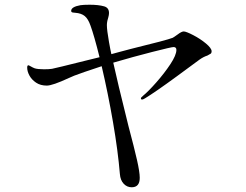

<svg xmlns="http://www.w3.org/2000/svg" viewBox="-20 -765 1040 812"><path d="M875 -548Q875 -541 871 -538Q867 -535 857 -530Q841 -525 824 -513Q819 -509 727.5 -442Q636 -375 593 -349Q585 -344 581 -344Q576 -344 576 -349Q576 -353 585 -360Q607 -378 641 -416.5Q675 -455 700.5 -493.5Q726 -532 726 -554Q726 -566 714 -566Q705 -566 624.5 -545.5Q544 -525 459 -500Q475 -426 523 -233Q548 -139 559.5 -88Q571 -37 571 -13Q571 27 537 27Q517 27 503 12Q489 -3 487 -29Q479 -126 458 -248Q437 -370 410 -485Q322 -456 294 -445L271 -435Q202 -403 178 -403Q151 -403 132.5 -415.5Q114 -428 104.5 -445.5Q95 -463 95 -479Q95 -489 100 -489Q102 -489 110.5 -484Q119 -479 127 -476Q140 -472 166 -472Q188 -472 200 -474Q212 -476 348 -510L401 -523Q378 -615 363 -656Q353 -685 338.5 -697Q324 -709 298 -711Q296 -711 288.5 -712Q281 -713 281 -719Q281 -736 320 -743Q333 -745 359 -745Q397 -745 421 -738Q441 -732 441 -710Q441 -702 438 -691.5Q435 -681 434 -677Q432 -667 432 -659Q432 -638 441 -587Q447 -553 451 -536L484 -545L533 -558Q688 -596 710 -605Q713 -606 731 -619Q748 -632 757 -632Q767 -632 797 -616.5Q827 -601 851 -581Q875 -561 875 -548Z"/></svg>

Font: Shippori Mincho
Style: Regular
Weight: 400
Designer: FONTDASU
Foundry: FONTDASU / Google Inc. / but / Adobe
Version: Version 3.110; ttfautohint (v1.8.3)